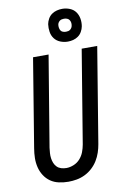

<svg xmlns="http://www.w3.org/2000/svg" viewBox="-105 -1040 713 1108"><g transform="rotate(-10 251.5 -486.5)"><path d="M204 8Q176 8 148.5 2Q121 -4 99.5 -19Q78 -34 63.5 -56.5Q49 -79 42.5 -105.5Q36 -132 36.5 -160Q37 -188 42 -217L127 -735H218L130 -204Q128 -188 127 -173Q126 -158 128 -143Q130 -128 135.5 -114.5Q141 -101 151 -91Q161 -81 175.5 -76.5Q190 -72 206 -72Q227 -72 249 -81Q271 -90 286.5 -107.5Q302 -125 310 -146Q318 -167 322 -189L412 -735H503L411 -176Q407 -152 399 -128Q391 -104 377.5 -82Q364 -60 344.5 -42Q325 -24 301.5 -12.5Q278 -1 253 3.5Q228 8 204 8ZM341 -789Q318 -789 297 -797.5Q276 -806 263 -823Q250 -840 246.5 -862.5Q243 -885 246 -908Q249 -924 257.5 -939Q266 -954 279.5 -963.5Q293 -973 309 -977Q325 -981 341 -981Q364 -981 385 -972.5Q406 -964 418.5 -947Q431 -930 435 -907.5Q439 -885 435 -862Q432 -846 423.5 -831Q415 -816 401.5 -806.5Q388 -797 372.5 -793Q357 -789 341 -789ZM340 -847Q347 -847 353.5 -848.5Q360 -850 365 -854Q370 -858 373.5 -863.5Q377 -869 378 -876Q380 -885 378.5 -894Q377 -903 372 -910Q367 -917 358.5 -920Q350 -923 341 -923Q334 -923 327.5 -921.5Q321 -920 316 -916Q311 -912 307.5 -906.5Q304 -901 303 -894Q302 -885 303.5 -876Q305 -867 309.5 -860Q314 -853 322.5 -850Q331 -847 340 -847Z"/></g></svg>

Font: Iosevka Curly Medium
Style: Italic
Weight: 500
Italic angle: -9°
Monospace: yes
Designer: Belleve Invis
Foundry: Belleve Invis
Version: Version 22.1.2; ttfautohint (v1.8.4)